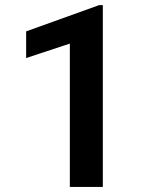

<svg xmlns="http://www.w3.org/2000/svg" viewBox="-20 -733 611 753"><path d="M383.3 -712.9V0H253.9V-562L82.5 -505.4V-609.9L368.7 -712.9Z"/></svg>

Font: Vazirmatn UI SemiBold
Style: Regular
Weight: 600
Designer: Saber Rastikerdar
Foundry: Saber Rastikerdar
Version: Version 33.003